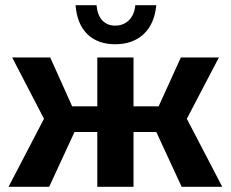

<svg xmlns="http://www.w3.org/2000/svg" viewBox="-20 -722 893 742"><path d="M682 0 584 -212H396L395 -311H593L679 -500H826L702 -263L839 0ZM13 0 150 -263 27 -500H174L259 -311H455L454 -212H268L170 0ZM356 0V-500H496V0ZM353 -702Q357 -662 376 -642.5Q395 -623 425 -623Q457 -623 478 -643.5Q499 -664 503 -702H584Q577 -629 535 -590Q493 -551 425 -551Q358 -551 318 -589.5Q278 -628 272 -702Z"/></svg>

Font: Moderustic SemiBold
Style: Regular
Weight: 600
Designer: Tural Alisoy
Foundry: TAFT Foundry
Version: Version 2.120